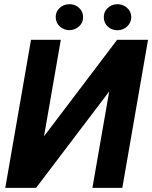

<svg xmlns="http://www.w3.org/2000/svg" viewBox="-20 -902 731 922"><path d="M542.5 -710.9H690.9L567.4 0H423.8L504.4 -462.9L153.3 0H5.4L128.9 -710.9H272L191.4 -247.6ZM247.6 -817.9Q246.6 -844.2 265.1 -862.5Q283.7 -880.9 311.5 -881.8Q338.9 -882.8 358.9 -865Q378.9 -847.2 378.9 -820.8Q379.9 -794.9 361.1 -776.6Q342.3 -758.3 314.9 -757.3Q289.1 -756.3 268.8 -773.7Q248.5 -791 247.6 -817.9ZM478.5 -817.9Q477.5 -844.2 496.1 -862.5Q514.6 -880.9 542 -881.8Q567.9 -882.8 588.6 -865.7Q609.4 -848.6 610.4 -820.8Q610.4 -794.4 591.8 -776.1Q573.2 -757.8 545.9 -756.8Q518.6 -755.9 498.5 -773.7Q478.5 -791.5 478.5 -817.9Z"/></svg>

Font: RobotoInd
Style: Bold Italic
Weight: 700
Italic angle: -12°
Designer: Google
Version: Version 2.001150; 2014